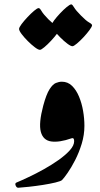

<svg xmlns="http://www.w3.org/2000/svg" viewBox="-20 -861 460 885"><path d="M265.1 -484.4Q292.5 -484.4 312 -465.3Q331.5 -446.3 344.2 -415.8Q356.9 -385.3 363 -349.9Q369.1 -314.5 369.1 -281.2Q369.1 -239.3 356.7 -198.5Q344.2 -157.7 326.4 -123Q308.6 -88.4 291.7 -64.2Q274.9 -40 266.1 -31.2Q260.7 -25.9 235.6 -19.8Q210.4 -13.7 177.2 -8.5Q144 -3.4 113 0Q82 3.4 64.5 4.4Q56.6 4.9 52.2 -5.6Q47.9 -16.1 55.7 -19.5Q78.1 -28.8 111.8 -44.7Q145.5 -60.5 181.9 -80.8Q218.3 -101.1 250 -123.5Q281.7 -146 301.8 -168.2Q321.8 -190.4 321.8 -210.4Q321.8 -227.5 310.1 -223.6Q252.9 -203.6 215.8 -209Q178.7 -214.4 168.2 -253.4Q157.7 -292.5 179.2 -373.5Q193.4 -426.3 208.3 -449.5Q223.1 -472.7 237.5 -478.5Q252 -484.4 265.1 -484.4ZM254.4 -727.5Q254.4 -721.2 242.9 -705.8Q231.4 -690.4 215.3 -673.1Q199.2 -655.8 184.6 -643.6Q169.9 -631.3 164.1 -631.3Q156.2 -631.3 140.6 -643.1Q125 -654.8 108.2 -671.6Q91.3 -688.5 79.6 -704.1Q67.9 -719.7 67.9 -727.5Q67.9 -734.4 79.3 -749.8Q90.8 -765.1 106.9 -782.2Q123 -799.3 137.5 -811.5Q151.9 -823.7 158.2 -823.7Q163.6 -823.7 171.4 -810.1Q179.2 -796.4 203.1 -772Q227.1 -748.5 240.7 -740.7Q254.4 -732.9 254.4 -727.5ZM404.3 -744.6Q404.3 -738.3 392.8 -722.7Q381.3 -707 365.2 -689.7Q349.1 -672.4 334.5 -660.2Q319.8 -647.9 314 -647.9Q306.2 -647.9 290.5 -659.7Q274.9 -671.4 258.1 -688.2Q241.2 -705.1 229.5 -720.9Q217.8 -736.8 217.8 -744.6Q217.8 -751.5 229.2 -766.8Q240.7 -782.2 256.8 -799.3Q272.9 -816.4 287.6 -828.6Q302.2 -840.8 308.6 -840.8Q313.5 -840.8 321.5 -826.9Q329.6 -813 353.5 -789.1Q377 -765.1 390.6 -757.6Q404.3 -750 404.3 -744.6Z"/></svg>

Font: Awami Nastaliq
Style: Regular
Weight: 400
Designer: Peter Martin, SIL International
Foundry: SIL International
Version: Version 3.100